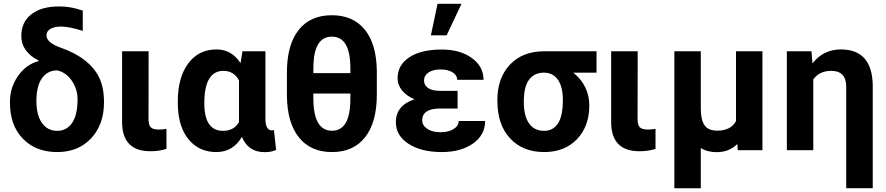

<svg xmlns="http://www.w3.org/2000/svg" viewBox="-20 -802 4732 1025"><path d="M93.8 -609.9Q93.8 -684.6 147.7 -726.1Q201.7 -767.6 294.4 -767.6Q343.8 -767.6 388.7 -755.4L421.9 -745.6V-637.2Q349.1 -660.2 306.6 -660.2Q270 -660.2 249 -647.7Q228 -635.3 228 -613.3Q228 -574.2 305.7 -546.9Q383.3 -519.5 434.8 -478.5Q486.3 -437.5 510.7 -385.3Q535.2 -333 535.2 -255.9Q535.2 -137.2 466.6 -63.7Q397.9 9.8 285.2 9.8Q171.4 9.8 102.3 -61.3Q33.2 -132.3 33.2 -253.4V-258.8Q33.2 -335.9 76.9 -397.5Q120.6 -459 187 -476.1L185.5 -479Q93.8 -526.4 93.8 -609.9ZM174.3 -262.2Q174.3 -187.5 204.1 -145.5Q233.9 -103.5 285.2 -103.5Q335.4 -103.5 364.7 -145.5Q394 -187.5 394 -272Q394 -326.2 363.3 -371.1Q332.5 -416 285.2 -426.3Q234.4 -426.3 204.3 -384.5Q174.3 -342.8 174.3 -262.2Z M773.4 -528.3 772.9 -165Q772.9 -135.7 784.4 -123Q795.9 -110.4 827.6 -110.4Q849.1 -110.4 868.7 -114.3V-7.3Q830.6 5.4 783.2 5.4Q634.3 5.4 631.8 -145.5V-528.3Z M1397 -528.3V-163.6Q1398.4 -106 1431.6 -106Q1438.5 -106 1442.4 -107.9L1454.1 -2Q1429.7 10.3 1393.1 10.3Q1304.7 10.3 1271.5 -71.3Q1223.6 9.8 1135.3 9.8Q1044.9 9.8 989.7 -54.4Q934.6 -118.7 929.7 -230.5L929.2 -260.3Q929.2 -388.7 984.9 -463.4Q1040.5 -538.1 1136.2 -538.1Q1216.8 -538.1 1264.2 -464.8L1274.4 -528.3ZM1070.8 -250Q1070.8 -103.5 1170.9 -103.5Q1229 -103.5 1255.9 -150.4V-372.6Q1229 -423.8 1171.9 -423.8Q1123.5 -423.8 1097.2 -381.8Q1070.8 -339.8 1070.8 -250Z M1991.7 -296.9Q1991.7 -149.9 1929.7 -70.1Q1867.7 9.8 1752.4 9.8Q1638.7 9.8 1576.2 -67.9Q1513.7 -145.5 1511.7 -288.6V-415Q1511.7 -562.5 1574 -641.6Q1636.2 -720.7 1751.5 -720.7Q1864.3 -720.7 1927 -644.3Q1989.7 -567.9 1991.7 -423.8ZM1850.6 -302.7H1652.8V-277.8Q1652.8 -104 1752.4 -104Q1843.8 -104 1850.1 -252.4ZM1652.8 -411.6H1850.6V-435.1Q1850.6 -522 1825.9 -564.2Q1801.3 -606.4 1751.5 -606.4Q1659.7 -606.4 1653.3 -459.5Z M2093.3 -149.4Q2093.3 -239.3 2192.9 -272Q2150.4 -289.6 2126.5 -319.1Q2102.5 -348.6 2102.5 -383.8Q2102.5 -455.6 2165.8 -496.6Q2229 -537.6 2338.4 -537.6Q2436.5 -537.6 2499 -492.2Q2561.5 -446.8 2561.5 -376H2420.4Q2420.4 -400.9 2395.8 -416Q2371.1 -431.2 2331.1 -431.2Q2291.5 -431.2 2267.6 -415Q2243.7 -398.9 2243.7 -372.6Q2243.7 -347.2 2265.6 -332Q2287.6 -316.9 2331.5 -316.9H2422.9V-222.7H2329.6Q2233.9 -222.2 2233.9 -159.7Q2233.9 -132.8 2260.5 -114.5Q2287.1 -96.2 2330.6 -96.2Q2375.5 -96.2 2402.1 -113.3Q2428.7 -130.4 2428.7 -156.2H2569.8Q2569.8 -81.1 2504.9 -35.6Q2439.9 9.8 2338.4 9.8Q2229.5 9.8 2161.4 -33.9Q2093.3 -77.6 2093.3 -149.4ZM2315.9 -781.7H2443.8L2364.3 -613.3H2280.3Z M3164.6 -414.1H3040.5Q3126 -344.7 3126 -238.8Q3126 -127.4 3060.1 -58.8Q2994.1 9.8 2884.8 9.8Q2771.5 9.8 2703.4 -63Q2635.3 -135.7 2635.3 -262.7V-269Q2635.3 -385.7 2702.4 -457Q2769.5 -528.3 2885.7 -528.3H3164.6ZM2776.4 -258.8Q2776.4 -182.6 2804.4 -143.1Q2832.5 -103.5 2884.8 -103.5Q2932.6 -103.5 2958.7 -143.1Q2984.9 -182.6 2984.9 -269Q2984.9 -338.4 2958.5 -376.2Q2932.1 -414.1 2883.8 -414.1Q2833 -414.1 2804.7 -377Q2776.4 -339.8 2776.4 -258.8Z M3384.3 -528.3 3383.8 -165Q3383.8 -135.7 3395.3 -123Q3406.7 -110.4 3438.5 -110.4Q3460 -110.4 3479.5 -114.3V-7.3Q3441.4 5.4 3394 5.4Q3245.1 5.4 3242.7 -145.5V-528.3Z M3721.2 -528.3V-224.1Q3721.2 -162.6 3741 -133.5Q3760.7 -104.5 3809.1 -104.5Q3881.8 -104.5 3909.2 -155.8V-528.3H4050.3V0H3918.9L3916 -33.2Q3872.6 10.3 3806.2 10.3Q3756.3 10.3 3721.2 -11.7V203.1H3580.1V-528.3Z M4312 -528.3 4317.4 -463.4Q4375.5 -538.1 4469.2 -538.1Q4635.3 -538.1 4639.2 -348.1V202.6H4497.6V-341.8Q4496.1 -423.8 4417.5 -423.8Q4355.5 -423.8 4321.8 -378.4V0H4180.7V-528.3Z"/></svg>

Font: SteelSelectRoboto
Style: Roboto-Bold
Weight: 700
Designer: Google
Version: Version 2.137; 2017